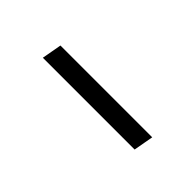

<svg xmlns="http://www.w3.org/2000/svg" viewBox="14 -443 355 355"><g transform="rotate(45 191.5 -265.5)"><path d="M72 -246 79 -285H319L312 -246Z"/></g></svg>

Font: Nunito Sans 10pt SemiCondensed ExtraLight
Style: Italic
Weight: 250
Width: 4
Italic angle: -9°
Designer: Vernon Adams
Foundry: Vernon Adams
Version: Version 3.101;gftools[0.9.27]